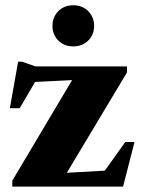

<svg xmlns="http://www.w3.org/2000/svg" viewBox="-20 -690 521 710"><path d="M25.5 0V-22L267 -428L361.5 -399.5L60 -384.5L134.5 -429.5L53 -290H16.5L47 -462H61L111 -444.5H449.5V-422L205 -14L104 -44L395 -60.5L338 -17.5L443.5 -165H477.5L435 0ZM251 -518.5Q217 -518.5 195.5 -540.2Q174 -562 174 -594Q174 -626.5 195.5 -648.5Q217 -670.5 251 -670.5Q285 -670.5 306.5 -648.5Q328 -626.5 328 -594Q328 -562 306.5 -540.2Q285 -518.5 251 -518.5Z"/></svg>

Font: Newsreader 24pt ExtraBold
Style: Regular
Weight: 800
Designer: Hugues Gentile
Foundry: Production Type
Version: Version 1.003